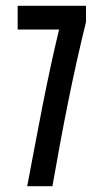

<svg xmlns="http://www.w3.org/2000/svg" viewBox="-20 -643 353 663"><path d="M74 0H161C196 -199 230 -377 277 -567V-623H41V-541H184C140 -359 110 -189 74 0Z"/></svg>

Font: Inconsolata ExtraCondensed
Style: Bold
Weight: 700
Width: 2
Monospace: yes
Designer: Raph Levien, Cyreal, Brenton Simpson
Foundry: Raph Levien, Cyreal, Google
Version: Version 3.100